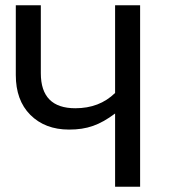

<svg xmlns="http://www.w3.org/2000/svg" viewBox="-20 -709 652 729"><path d="M417 -689V-356C377 -317 327 -298 266 -298C179 -298 135 -342 135 -431V-689H40V-424C40 -361 58 -310 95 -273C132 -236 181 -217 242 -217C311 -217 358 -234 417 -278V0H512V-689Z"/></svg>

Font: Fira Sans
Style: Regular
Weight: 400
Designer: Carrois Corporate & Edenspiekermann AG
Foundry: Carrois Corporate GbR & Edenspiekermann AG
Version: Version 4.203